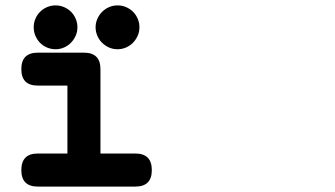

<svg xmlns="http://www.w3.org/2000/svg" viewBox="-20 -646 1244 712"><path d="M481.9 -76.7Q543 -76.7 543 -15.1Q543 45.9 481.9 45.9H120.1Q59.1 45.9 59.1 -15.1Q59.1 -76.7 120.1 -76.7H230V-328.6H120.1Q59.1 -328.6 59.1 -389.6Q59.1 -450.7 120.1 -450.7H291.5Q352.5 -450.7 352.5 -389.6V-76.7ZM186 -626Q202.6 -626 217.5 -619.6Q232.4 -613.3 243.4 -602.3Q254.4 -591.3 260.7 -576.4Q267.1 -561.5 267.1 -544.9Q267.1 -527.8 260.5 -513.2Q253.9 -498.5 242.9 -487.3Q231.9 -476.1 217 -469.7Q202.1 -463.4 186 -463.4Q169.9 -463.4 155 -469.5Q140.1 -475.6 129.2 -486.6Q118.2 -497.6 111.6 -512.5Q105 -527.3 105 -544.9Q105 -561.5 111.3 -576.4Q117.7 -591.3 128.7 -602.3Q139.6 -613.3 154.5 -619.6Q169.4 -626 186 -626ZM416 -626Q432.6 -626 447.5 -619.6Q462.4 -613.3 473.4 -602.3Q484.4 -591.3 490.7 -576.4Q497.1 -561.5 497.1 -544.9Q497.1 -527.8 490.5 -513.2Q483.9 -498.5 472.9 -487.3Q461.9 -476.1 447 -469.7Q432.1 -463.4 416 -463.4Q398.4 -463.4 383.5 -470.2Q368.7 -477.1 357.7 -488.3Q346.7 -499.5 340.6 -514.2Q334.5 -528.8 334.5 -544.9Q334.5 -561 340.8 -575.7Q347.2 -590.3 358.2 -601.6Q369.1 -612.8 384 -619.4Q398.9 -626 416 -626Z"/></svg>

Font: Erica Type
Style: Bold Italic
Weight: 700
Monospace: yes
Designer: Peter Wiegel
Foundry: Peter Wiegel
Version: Version 1.000 2010 initial release